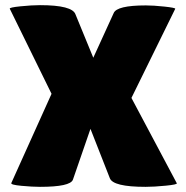

<svg xmlns="http://www.w3.org/2000/svg" viewBox="-20 -724 723 745"><path d="M421 -673Q433 -703 546 -703Q575 -703 617.5 -698.5Q660 -694 660 -690L490 -344L666 -13Q669 -8 623 -3.5Q577 1 545 1Q418 1 406 -33L331 -224L263 -27Q253 1 135 1Q106 1 63 -3Q20 -7 24 -14L180 -360L18 -690Q15 -695 59.5 -699.5Q104 -704 135 -704Q261 -704 273 -668L342 -500Z"/></svg>

Font: Lilita One Rus
Style: Regular
Weight: 400
Designer: Juan Montoreano
Foundry: Juan Montoreano
Version: Version 1.002